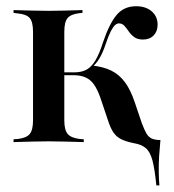

<svg xmlns="http://www.w3.org/2000/svg" viewBox="-20 -447 546 604"><path d="M83.9 -207.3V-346.8Q83.9 -378.2 73.4 -390.3Q62.9 -402.4 35.5 -404.8L22.6 -406.5V-415.3Q54.8 -414.5 80.2 -413.7Q105.6 -412.9 133.1 -412.9Q159.7 -412.9 184.3 -413.7Q208.9 -414.5 239.5 -415.3V-406.5L229.8 -405.6Q203.2 -402.4 192.7 -390.3Q182.3 -378.2 182.3 -346.8V-207.3ZM133.1 -2.4Q105.6 -2.4 80.2 -1.6Q54.8 -0.8 22.6 0V-8.9L35.5 -9.7Q62.9 -12.9 73.4 -25.4Q83.9 -37.9 83.9 -68.5V-207.3H182.3V-68.5Q182.3 -37.9 193.1 -25.4Q204 -12.9 231.5 -9.7L243.5 -8.9V0Q211.3 -0.8 185.9 -1.6Q160.5 -2.4 133.1 -2.4ZM471.8 136.3Q466.9 85.5 459.7 58.1Q452.4 30.6 438.7 19Q425 7.3 400 3.2Q376.6 -1.6 361.7 -8.9Q346.8 -16.1 337.5 -29.4Q328.2 -42.7 321 -64.5L295.2 -141.1Q286.3 -166.1 275.4 -181.5Q264.5 -196.8 248.8 -203.6Q233.1 -210.5 210.5 -210.5H175.8V-219.4H213.7Q237.1 -219.4 252.8 -228.2Q268.5 -237.1 280.6 -257.7Q292.7 -278.2 304 -313.7Q324.2 -373.4 347.2 -400.4Q370.2 -427.4 408.1 -427.4Q438.7 -427.4 457.3 -411.3Q475.8 -395.2 475.8 -369.4Q475.8 -348.4 463.3 -335.5Q450.8 -322.6 429.8 -322.6Q412.9 -322.6 402.4 -330.2Q391.9 -337.9 385.1 -348Q378.2 -358.1 371.4 -365.7Q364.5 -373.4 354 -373.4Q347.6 -373.4 341.5 -367.7Q335.5 -362.1 328.2 -348Q321 -333.9 312.1 -307.3Q303.2 -280.6 292.7 -263.3Q282.3 -246 268.5 -234.7L267.7 -241.1Q305.6 -237.1 330.6 -224.6Q355.6 -212.1 373.4 -187.9Q391.1 -163.7 404 -125L425.8 -60.5Q433.9 -38.7 440.7 -27Q447.6 -15.3 458.1 -10.9Q468.5 -6.5 484.7 -6.5Q482.3 17.7 480.6 44Q479 70.2 479.4 94.4Q479.8 118.5 481.5 136.3Z"/></svg>

Font: Playfair 144pt SemiCondensed SemiBold
Style: Regular
Weight: 600
Width: 4
Designer: Claus Eggers Sørensen
Foundry: Claus Eggers Sørensen
Version: Version 2.203